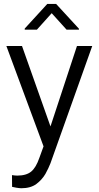

<svg xmlns="http://www.w3.org/2000/svg" viewBox="-20 -768 514 1001"><path d="M13.2 -528.3 207 -4.9 184.6 56.6C173.3 88.9 159.7 112.3 142.6 126.5C125.5 140.6 101.1 147.5 69.8 147.5C65.4 147.5 49.8 146.5 42.5 145L43 206.1C50.8 208.5 79.1 213.4 90.8 213.4C123 213.4 149.4 206.1 169.4 191.4C189.5 176.3 205.1 158.7 216.8 138.7C228 118.2 236.8 99.6 243.2 83L460.9 -528.3H381.3L243.2 -108.9L94.7 -528.3ZM226.6 -747.6 108.9 -619.1V-613.3H172.4L249.5 -699.2L327.1 -613.3H391.6V-618.2L272.5 -747.6Z"/></svg>

Font: Vazirmatn Light
Style: Regular
Weight: 300
Designer: Saber Rastikerdar
Foundry: Saber Rastikerdar
Version: Version 33.003